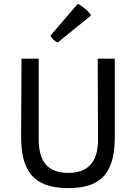

<svg xmlns="http://www.w3.org/2000/svg" viewBox="-20 -968 707 998"><path d="M89.8 -257.3C89.8 -83 150.9 9.8 334.5 9.8C517.6 9.8 576.2 -81.1 576.7 -257.3V-663.1H487.8C487.8 -663.1 489.7 -302.2 489.7 -243.7C489.7 -137.7 448.2 -69.3 334.5 -69.3C220.7 -69.3 181.2 -137.7 181.2 -243.7V-663.1H91.8C91.8 -663.1 89.8 -340.8 89.8 -257.3ZM279.8 -747.1 453.6 -887.7C444.8 -906.2 401.9 -942.4 383.8 -947.8L242.2 -782.7C248 -769 266.1 -752.4 279.8 -747.1Z"/></svg>

Font: Basic
Style: Regular
Weight: 400
Designer: Magnus Gaarde
Foundry: Magnus Gaarde
Version: Version 1.001